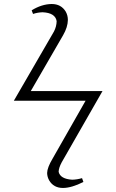

<svg xmlns="http://www.w3.org/2000/svg" viewBox="-20 -787 577 953"><path d="M293 146Q246.1 146 224.1 108.4Q214.4 91.3 213.9 71.8Q214.4 44.9 241.2 0L404.8 -287.1H48.8L248 -630.9Q260.7 -655.8 261.2 -682.1Q254.4 -723.1 191.9 -726.1Q167.5 -725.6 144 -717.8L137.2 -735.8Q187 -766.6 236.8 -767.1Q283.2 -767.1 306.2 -729.5Q316.9 -710.4 316.9 -688Q316.4 -652.3 293 -611.8L132.8 -335H488.8L286.1 19Q271.5 46.4 271 65.9Q279.3 101.1 337.9 105Q362.3 104.5 387.2 97.2L394 116.2Q335.9 145.5 293 146Z"/></svg>

Font: Linux Biolinum Capitals O
Style: Small Caps
Weight: 400
Designer: Philipp H. Poll
Foundry: Philipp H. Poll
Version: Version 1.0.4